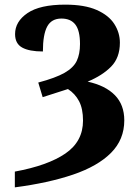

<svg xmlns="http://www.w3.org/2000/svg" viewBox="-20 -568 599 828"><path d="M44 172Q186 146 262 94Q338 42 338 -48Q338 -99 321 -131.5Q304 -164 273 -184L164 -149L145 -212Q220 -232 258.5 -254Q297 -276 311 -305.5Q325 -335 325 -378Q325 -436 305 -462Q285 -488 245 -488Q202 -488 183.5 -453.5Q165 -419 165 -346Q106 -346 75.5 -363Q45 -380 45 -421Q45 -475 98.5 -511.5Q152 -548 261 -548Q345 -548 397 -525Q449 -502 473 -464.5Q497 -427 497 -384Q497 -319 459 -280.5Q421 -242 358 -216Q435 -199 475.5 -157.5Q516 -116 516 -49Q516 34 458.5 91.5Q401 149 295 185Q189 221 44 240Z"/></svg>

Font: Noto Serif ExtraBold
Style: Regular
Weight: 800
Designer: Monotype Design Team
Foundry: Monotype Imaging Inc.
Version: Version 2.014